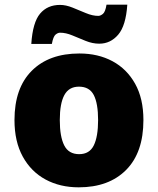

<svg xmlns="http://www.w3.org/2000/svg" viewBox="-20 -792 677 822"><path d="M594 -278Q594 -139 520 -64.5Q446 10 317 10Q237 10 175 -23.5Q113 -57 77.5 -121.5Q42 -186 42 -278Q42 -415 116 -489Q190 -563 320 -563Q400 -563 461.5 -530Q523 -497 558.5 -433.5Q594 -370 594 -278ZM236 -278Q236 -207 255 -169.5Q274 -132 319 -132Q363 -132 381.5 -169.5Q400 -207 400 -278Q400 -349 381.5 -385Q363 -421 318 -421Q275 -421 255.5 -385Q236 -349 236 -278ZM114 -604Q120 -696 151.5 -733.5Q183 -771 237 -771Q262 -771 290.5 -759.5Q319 -748 347.5 -736Q376 -724 401 -724Q410 -724 420.5 -732.5Q431 -741 436 -772H525Q519 -682 486 -643.5Q453 -605 405 -605Q376 -605 346.5 -617Q317 -629 289.5 -640.5Q262 -652 237 -652Q228 -652 218 -644Q208 -636 202 -604Z"/></svg>

Font: Noto Sans Georgian Black
Style: Regular
Weight: 900
Designer: Monotype Design Team, Akaki Razmadze
Foundry: Google LLC
Version: Version 2.005; ttfautohint (v1.8.4.7-5d5b)